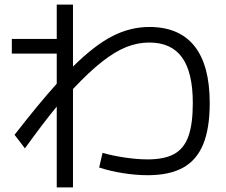

<svg xmlns="http://www.w3.org/2000/svg" viewBox="-20 -770 978 831"><path d="M409.2 -44.9 423.8 -108.4Q468.3 -95.7 522 -87.9Q575.7 -80.1 619.1 -80.1Q691.4 -80.1 733.9 -103.5Q776.4 -127 795.4 -179.9Q814.5 -232.9 814.5 -324.2Q814.5 -456.5 768.1 -521.2Q721.7 -585.9 626 -585.9Q575.7 -585.9 526.6 -566.4Q477.5 -546.9 421.6 -502.9Q365.7 -459 295.9 -384.8V41H225.6V-308.6Q170.4 -242.2 87.9 -127.9L43 -186.5Q148.9 -322.8 225.6 -407.7V-538.1H31.2V-601.6H225.6V-750H295.9V-481.9Q389.2 -574.2 466.8 -613.8Q544.4 -653.3 626 -653.3Q755.9 -653.3 821.8 -570.3Q887.7 -487.3 887.7 -324.2Q887.7 -214.8 859.6 -146Q831.5 -77.1 772.5 -44.4Q713.4 -11.7 619.1 -11.7Q568.4 -11.7 512.7 -20.5Q457 -29.3 409.2 -44.9Z"/></svg>

Font: Pretendard JP
Style: Regular
Weight: 400
Designer: Base glyphs from Inter by Rasmus Andersson; Hangeul glyphs from Noto Sans CJK(Source Han Sans) by Jang Soo-young and Kan
Foundry: Kil Hyung-jin
Version: Version 1.309